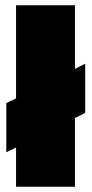

<svg xmlns="http://www.w3.org/2000/svg" viewBox="-20 -710 348 730"><path d="M41 -690H265V-448L304 -468V-281L265 -261V0H41V-149L4 -131V-318L41 -336Z"/></svg>

Font: Titillium Web
Style: Black
Weight: 900
Version: Version 1.001;PS 35.000;hotconv 1.0.70;makeotf.lib2.5.55311